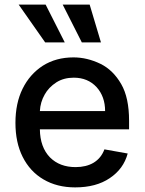

<svg xmlns="http://www.w3.org/2000/svg" viewBox="-20 -802 627 833"><path d="M168 -24Q110 -58 78 -122Q47 -184 47 -269Q47 -354 78 -417Q109 -480 166 -517Q223 -553 299 -553Q358 -553 416 -525Q471 -498 506 -437Q540 -378 540 -278V-241H153Q154 -163 197 -119Q239 -77 308 -77Q354 -77 386 -96Q419 -116 433 -154L534 -136Q516 -69 456 -29Q397 11 306 11Q227 11 168 -24ZM399 -424Q361 -465 300 -465Q257 -465 225 -445Q191 -423 174 -392Q155 -359 153 -320H436Q436 -383 399 -424ZM178 -782 261 -618H176L61 -782ZM369 -782 418 -618H335L252 -782Z"/></svg>

Font: Sinter Medium
Style: Regular
Weight: 500
Foundry: Adobe & rsms
Version: Version 1.000